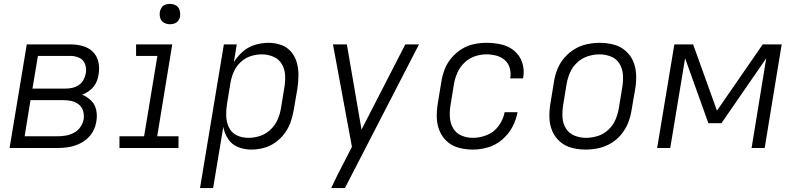

<svg xmlns="http://www.w3.org/2000/svg" viewBox="-20 -757 4072 982"><path d="M29 0H274Q299 0 324.5 -3.5Q350 -7 375.5 -17Q401 -27 422.5 -45Q444 -63 456.5 -87Q469 -111 473 -137Q478 -166 472 -194.5Q466 -223 446 -242.5Q426 -262 400 -273Q422 -281 441 -296Q460 -311 470.5 -332Q481 -353 484 -375Q490 -407 483.5 -438.5Q477 -470 455.5 -491.5Q434 -513 403.5 -521.5Q373 -530 341 -530H117ZM146 -304 174 -471H341Q365 -471 386 -461Q407 -451 415 -429Q423 -407 419 -383Q416 -366 407.5 -349.5Q399 -333 383.5 -322.5Q368 -312 351 -308Q334 -304 317 -304ZM106 -60 136 -245H301Q324 -245 345 -240.5Q366 -236 382.5 -223Q399 -210 405 -189.5Q411 -169 408 -147Q404 -126 391 -107Q378 -88 357.5 -77.5Q337 -67 316 -63.5Q295 -60 274 -60Z M591 0H893V-60H784L861 -530H676V-471H785L717 -60H591ZM849 -633Q861 -633 872.5 -637Q884 -641 891.5 -651Q899 -661 901 -672Q903 -689 898.5 -705Q894 -721 880 -729Q866 -737 849 -737Q838 -737 826.5 -733.5Q815 -730 807.5 -719.5Q800 -709 798 -698Q795 -681 799.5 -665Q804 -649 818.5 -641Q833 -633 849 -633Z M1003 205H1070L1122 -108Q1128 -75 1146.5 -46.5Q1165 -18 1197 -5Q1229 8 1265 8Q1296 8 1327.5 0Q1359 -8 1387 -27.5Q1415 -47 1435 -74Q1455 -101 1466 -131.5Q1477 -162 1482 -193L1501 -303Q1506 -337 1506.5 -370.5Q1507 -404 1498.5 -435.5Q1490 -467 1469.5 -491.5Q1449 -516 1418 -527Q1387 -538 1353 -538Q1320 -538 1285.5 -528Q1251 -518 1223 -494Q1195 -470 1176 -439L1191 -530H1125ZM1250 -52Q1218 -52 1191 -65Q1164 -78 1151 -105Q1138 -132 1137 -163Q1136 -194 1141 -225L1159 -335Q1164 -363 1176 -390.5Q1188 -418 1211 -439.5Q1234 -461 1262.5 -470Q1291 -479 1319 -479Q1350 -479 1378 -467Q1406 -455 1421 -430Q1436 -405 1438 -374.5Q1440 -344 1435 -313L1417 -203Q1412 -173 1399.5 -144.5Q1387 -116 1363 -93.5Q1339 -71 1309.5 -61.5Q1280 -52 1250 -52Z M1674 205H1744L2123 -530H2053L1829 -94L1754 -530H1683L1780 -6L1739 74Q1722 106 1705.5 139Q1689 172 1674 205Z M2399 8Q2437 8 2476.5 -3.5Q2516 -15 2548.5 -43Q2581 -71 2600.5 -107.5Q2620 -144 2627 -183H2561Q2554 -146 2530.5 -113.5Q2507 -81 2471 -66.5Q2435 -52 2399 -52Q2368 -52 2340.5 -63.5Q2313 -75 2298 -100.5Q2283 -126 2281 -156.5Q2279 -187 2284 -218L2302 -328Q2307 -357 2319.5 -385.5Q2332 -414 2355.5 -436.5Q2379 -459 2408.5 -469Q2438 -479 2468 -479Q2494 -479 2518.5 -472.5Q2543 -466 2561.5 -450Q2580 -434 2587 -409.5Q2594 -385 2590 -359L2589 -356H2655L2656 -361Q2663 -400 2651 -436.5Q2639 -473 2610.5 -497Q2582 -521 2544.5 -529.5Q2507 -538 2468 -538Q2436 -538 2403 -531Q2370 -524 2340.5 -505.5Q2311 -487 2288.5 -460Q2266 -433 2254 -401.5Q2242 -370 2237 -337L2219 -227Q2213 -191 2214 -155Q2215 -119 2228.5 -87Q2242 -55 2267.5 -32.5Q2293 -10 2327.5 -1Q2362 8 2399 8Z M2975 8Q3008 8 3041 1Q3074 -6 3104.5 -24Q3135 -42 3157.5 -69.5Q3180 -97 3192.5 -128.5Q3205 -160 3210 -193L3229 -303Q3235 -339 3233.5 -375.5Q3232 -412 3218.5 -443.5Q3205 -475 3179 -497.5Q3153 -520 3118.5 -529Q3084 -538 3048 -538Q3016 -538 2982.5 -531Q2949 -524 2919 -506Q2889 -488 2866 -461Q2843 -434 2830.5 -402Q2818 -370 2813 -337L2795 -227Q2789 -191 2790 -155Q2791 -119 2804.5 -87Q2818 -55 2844 -32.5Q2870 -10 2904.5 -1Q2939 8 2975 8ZM2977 -52Q2946 -52 2918 -63.5Q2890 -75 2874.5 -100Q2859 -125 2857 -156Q2855 -187 2860 -218L2878 -328Q2883 -357 2895.5 -386Q2908 -415 2932.5 -437.5Q2957 -460 2987 -469.5Q3017 -479 3047 -479Q3077 -479 3105.5 -467.5Q3134 -456 3149 -430.5Q3164 -405 3166 -374.5Q3168 -344 3163 -313L3145 -203Q3140 -173 3127.5 -144Q3115 -115 3090.5 -92.5Q3066 -70 3036 -61Q3006 -52 2977 -52Z M3341 0H3408L3484 -459L3603 -127H3670L3899 -459L3824 0H3891L3978 -530H3881L3647 -191L3525 -530H3429Z"/></svg>

Font: Iosevka Sparkle Light Oblique
Style: Regular
Weight: 300
Italic angle: -9°
Designer: Belleve Invis
Foundry: Belleve Invis
Version: Version 4.5.0; ttfautohint (v1.8.3)